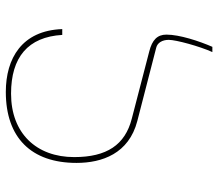

<svg xmlns="http://www.w3.org/2000/svg" viewBox="-65 -485 750 660"><g transform="rotate(-90 310.0 -155.0)"><path d="M324 -510C167 -510 80 -423 80 -267C80 -179 112 -87 224 -58L476 7C493 11 503 28 503 50C503 75 481 156 461 200H479C499 154 521 87 521 42C521 11 503 -7 463 -17L232 -77C142 -100 100 -163 100 -275C100 -405 182 -492 318 -492C443 -492 513 -434 520 -316H540C535 -455 439 -510 324 -510Z"/></g></svg>

Font: Perun Thin
Style: Regular
Weight: 100
Foundry: Copyright (c) Stefan Peev, Context Ltd, 2016
Version: Version 1.089